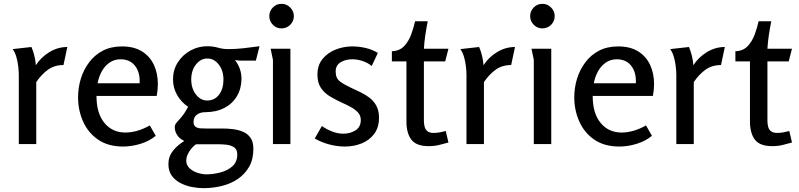

<svg xmlns="http://www.w3.org/2000/svg" viewBox="-20 -751 4165 1001"><path d="M144 -506Q163 -461 167 -411Q193 -452 237 -479Q281 -506 331 -506L311 -412Q264 -412 230 -387.5Q196 -363 169 -323V0H78V-361Q78 -380 75 -405.5Q72 -431 65 -455Q58 -479 46 -495Z M616 -509Q678 -509 719.5 -483.5Q761 -458 782 -413.5Q803 -369 803 -312Q803 -298 801.5 -283Q800 -268 797 -251H483Q483 -160 524.5 -110Q566 -60 634 -60Q663 -60 695 -69Q727 -78 761 -97L792 -43Q758 -15 712 -1Q666 13 622 13Q544 13 491.5 -23Q439 -59 413 -118Q387 -177 387 -243Q387 -294 401.5 -341Q416 -388 445 -426.5Q474 -465 516.5 -487Q559 -509 616 -509ZM609 -442Q575 -442 549.5 -423.5Q524 -405 509 -376Q494 -347 489 -317H708Q710 -356 698 -384Q686 -412 663.5 -427Q641 -442 609 -442Z M1061 -510Q1090 -510 1116 -502.5Q1142 -495 1170 -495Q1209 -495 1249.5 -499.5Q1290 -504 1333 -510L1314 -435H1233Q1226 -435 1219 -436Q1212 -437 1205 -438Q1222 -416 1230.5 -391.5Q1239 -367 1239 -341Q1239 -291 1216 -251Q1193 -211 1150 -188.5Q1107 -166 1048 -166Q1025 -166 1007 -153.5Q989 -141 989 -115Q989 -98 999 -90.5Q1009 -83 1024 -82Q1039 -81 1054 -81H1141Q1168 -81 1196 -77.5Q1224 -74 1248 -63.5Q1272 -53 1286.5 -32Q1301 -11 1301 25Q1301 80 1278.5 119Q1256 158 1218.5 183Q1181 208 1134.5 219Q1088 230 1041 230Q1013 230 981 224Q949 218 921 203.5Q893 189 875.5 165Q858 141 858 104Q858 65 882 35Q906 5 938 -14V-18Q917 -27 904 -46.5Q891 -66 891 -89Q891 -101 901 -112Q911 -123 927 -142Q943 -161 961 -194Q925 -218 903.5 -255.5Q882 -293 882 -337Q882 -386 906.5 -425Q931 -464 972 -487Q1013 -510 1061 -510ZM1061 -446Q1026 -446 1001.5 -414.5Q977 -383 977 -337Q977 -290 1001.5 -258.5Q1026 -227 1060 -227Q1099 -227 1122 -257.5Q1145 -288 1145 -336Q1145 -383 1120.5 -414.5Q1096 -446 1061 -446ZM1002 1Q983 14 967 38.5Q951 63 951 86Q951 110 968 126Q985 142 1010 150Q1035 158 1056 158Q1090 158 1127.5 148.5Q1165 139 1191 116.5Q1217 94 1217 54Q1217 28 1200.5 17Q1184 6 1161 3.5Q1138 1 1116 1Z M1512 -667Q1512 -641 1493.5 -622Q1475 -603 1447 -603Q1421 -603 1402.5 -622Q1384 -641 1384 -667Q1384 -693 1402.5 -712Q1421 -731 1448 -731Q1474 -731 1493 -712Q1512 -693 1512 -667ZM1494 -497V0H1403V-439L1391 -497Z M1817 -509Q1851 -509 1886 -501Q1921 -493 1950 -475L1918 -407Q1897 -424 1870 -433Q1843 -442 1817 -442Q1782 -442 1756 -426.5Q1730 -411 1730 -378Q1730 -343 1753 -326Q1776 -309 1809 -294Q1834 -282 1859.5 -270Q1885 -258 1907 -241Q1929 -224 1942.5 -199Q1956 -174 1956 -137Q1956 -86 1930.5 -52.5Q1905 -19 1864.5 -3Q1824 13 1778 13Q1738 13 1696.5 2Q1655 -9 1621 -29L1658 -94Q1682 -77 1711.5 -65.5Q1741 -54 1770 -54Q1806 -54 1833.5 -71.5Q1861 -89 1861 -125Q1861 -149 1846 -165Q1831 -181 1808 -193.5Q1785 -206 1760 -217Q1730 -231 1701 -248Q1672 -265 1653.5 -292Q1635 -319 1635 -362Q1635 -411 1661.5 -443.5Q1688 -476 1729.5 -492.5Q1771 -509 1817 -509Z M2210 -640Q2203 -605 2197.5 -568.5Q2192 -532 2190 -497H2318L2301 -431H2190V-122Q2190 -104 2194 -89.5Q2198 -75 2209 -66.5Q2220 -58 2241 -58Q2257 -58 2273 -61Q2289 -64 2304 -68L2318 -8Q2293 -1 2268.5 5Q2244 11 2215 11Q2151 11 2125 -22.5Q2099 -56 2099 -118V-431H2023V-484Q2063 -485 2087 -510.5Q2111 -536 2124 -572Q2137 -608 2144 -640Z M2478 -506Q2497 -461 2501 -411Q2527 -452 2571 -479Q2615 -506 2665 -506L2645 -412Q2598 -412 2564 -387.5Q2530 -363 2503 -323V0H2412V-361Q2412 -380 2409 -405.5Q2406 -431 2399 -455Q2392 -479 2380 -495Z M2872 -667Q2872 -641 2853.5 -622Q2835 -603 2807 -603Q2781 -603 2762.5 -622Q2744 -641 2744 -667Q2744 -693 2762.5 -712Q2781 -731 2808 -731Q2834 -731 2853 -712Q2872 -693 2872 -667ZM2854 -497V0H2763V-439L2751 -497Z M3203 -509Q3265 -509 3306.5 -483.5Q3348 -458 3369 -413.5Q3390 -369 3390 -312Q3390 -298 3388.5 -283Q3387 -268 3384 -251H3070Q3070 -160 3111.5 -110Q3153 -60 3221 -60Q3250 -60 3282 -69Q3314 -78 3348 -97L3379 -43Q3345 -15 3299 -1Q3253 13 3209 13Q3131 13 3078.5 -23Q3026 -59 3000 -118Q2974 -177 2974 -243Q2974 -294 2988.5 -341Q3003 -388 3032 -426.5Q3061 -465 3103.5 -487Q3146 -509 3203 -509ZM3196 -442Q3162 -442 3136.5 -423.5Q3111 -405 3096 -376Q3081 -347 3076 -317H3295Q3297 -356 3285 -384Q3273 -412 3250.5 -427Q3228 -442 3196 -442Z M3572 -506Q3591 -461 3595 -411Q3621 -452 3665 -479Q3709 -506 3759 -506L3739 -412Q3692 -412 3658 -387.5Q3624 -363 3597 -323V0H3506V-361Q3506 -380 3503 -405.5Q3500 -431 3493 -455Q3486 -479 3474 -495Z M4001 -640Q3994 -605 3988.5 -568.5Q3983 -532 3981 -497H4109L4092 -431H3981V-122Q3981 -104 3985 -89.5Q3989 -75 4000 -66.5Q4011 -58 4032 -58Q4048 -58 4064 -61Q4080 -64 4095 -68L4109 -8Q4084 -1 4059.5 5Q4035 11 4006 11Q3942 11 3916 -22.5Q3890 -56 3890 -118V-431H3814V-484Q3854 -485 3878 -510.5Q3902 -536 3915 -572Q3928 -608 3935 -640Z"/></svg>

Font: Rosario Light Medium
Style: Regular
Weight: 500
Version: Version 1.101; ttfautohint (v1.8.1.43-b0c9)